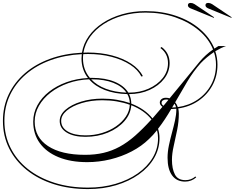

<svg xmlns="http://www.w3.org/2000/svg" viewBox="-94 -1034 1603 1312"><path d="M996 -90Q996 -17 959 46.5Q922 110 855 157.5Q788 205 699.5 231.5Q611 258 507 258Q379 258 272.5 224Q166 190 88.5 127.5Q11 65 -31.5 -20Q-74 -105 -74 -208Q-74 -306 -34.5 -389Q5 -472 77 -534Q149 -596 248 -632Q347 -668 466 -674Q476 -735 512.5 -786.5Q549 -838 607.5 -876.5Q666 -915 740.5 -936.5Q815 -958 901 -958Q1014 -958 1109.5 -925.5Q1205 -893 1272.5 -835Q1340 -777 1371 -702Q1384 -711 1398 -719H1450Q1419 -709 1377 -684Q1392 -639 1392 -592Q1392 -514 1357.5 -450.5Q1323 -387 1262.5 -345.5Q1202 -304 1124 -293Q1128 -277 1128 -258Q1128 -203 1116.5 -146Q1105 -89 1093 -36.5Q1081 16 1081 58Q1081 119 1101 158Q1121 197 1173 197Q1212 197 1241 172L1247 178Q1214 207 1171 207Q1113 207 1082 164.5Q1051 122 1051 44Q1051 4 1060 -39.5Q1069 -83 1081 -126.5Q1093 -170 1102 -211Q1111 -252 1111 -286Q1111 -289 1111 -291Q1091 -289 1076 -289Q1055 -253 1032.5 -219Q1010 -185 986 -154Q996 -123 996 -90ZM1269 -611Q1289 -635 1312.5 -656.5Q1336 -678 1362 -696Q1332 -770 1265 -826.5Q1198 -883 1104.5 -915.5Q1011 -948 901 -948Q818 -948 745 -927.5Q672 -907 615 -870Q558 -833 522 -783Q486 -733 476 -674Q491 -675 507 -675Q596 -675 672 -655Q748 -635 803 -598.5Q858 -562 882 -514L872 -511Q849 -557 796 -591.5Q743 -626 669 -645.5Q595 -665 507 -665Q491 -665 475 -664Q473 -650 473 -635Q473 -558 520 -502Q527 -502 535 -502Q626 -502 690 -475Q754 -448 783 -401H787Q861 -401 921.5 -428Q982 -455 1018 -500.5Q1054 -546 1054 -602Q1054 -668 1002 -706L1010 -713Q1065 -672 1065 -603Q1065 -544 1028 -496Q991 -448 928 -419.5Q865 -391 788 -391Q803 -361 803 -326Q896 -290 948 -225Q964 -244 981 -263.5Q998 -283 1016 -304Q998 -317 998 -333Q998 -347 1009.5 -356.5Q1021 -366 1040 -366Q1052 -366 1065 -362Q1109 -415 1159.5 -477Q1210 -539 1269 -611ZM1278 -603Q1228 -547 1186 -477Q1144 -407 1103 -335Q1115 -321 1121 -302Q1197 -313 1256 -353Q1315 -393 1348.5 -454.5Q1382 -516 1382 -592Q1382 -636 1368 -678Q1344 -662 1320.5 -642.5Q1297 -623 1278 -603ZM-64 -208Q-64 -108 -22 -24Q20 60 96 120.5Q172 181 276.5 214.5Q381 248 507 248Q608 248 695 222.5Q782 197 847.5 151Q913 105 949.5 43.5Q986 -18 986 -90Q986 -118 979 -144Q952 -110 924 -84Q874 -35 806 0.5Q738 36 660 55Q582 74 502 74Q389 74 306 40Q223 6 178 -56Q133 -118 133 -203Q133 -262 161.5 -314.5Q190 -367 241.5 -407.5Q293 -448 361 -472.5Q429 -497 507 -501Q463 -558 463 -634Q463 -649 465 -664Q348 -658 251 -622.5Q154 -587 83.5 -526.5Q13 -466 -25.5 -385Q-64 -304 -64 -208ZM535 -492Q532 -492 529 -492Q567 -451 629 -427.5Q691 -404 770 -401Q741 -444 680 -468Q619 -492 535 -492ZM143 -203Q143 -96 234 -36Q325 24 487 24Q556 24 613.5 10.5Q671 -3 723.5 -31.5Q776 -60 828.5 -106Q881 -152 941 -218Q892 -280 803 -315Q799 -255 756 -206Q713 -157 643.5 -128Q574 -99 490 -99Q409 -99 361.5 -128.5Q314 -158 314 -207Q314 -250 354 -284.5Q394 -319 460.5 -339.5Q527 -360 606 -360Q658 -360 705 -352Q752 -344 793 -330Q792 -363 776 -391Q689 -393 622 -419Q555 -445 515 -492Q438 -489 370.5 -465Q303 -441 252 -401.5Q201 -362 172 -311Q143 -260 143 -203ZM1010 -331Q1010 -320 1023 -311Q1039 -330 1057 -352Q1050 -354 1042 -354Q1028 -354 1019 -348Q1010 -342 1010 -331ZM324 -208Q324 -162 369 -135.5Q414 -109 490 -109Q550 -109 604 -125.5Q658 -142 699.5 -171Q741 -200 766 -237.5Q791 -275 793 -318Q752 -333 704.5 -341Q657 -349 605 -349Q528 -349 464 -329.5Q400 -310 362 -278Q324 -246 324 -208ZM1098 -326Q1089 -311 1082 -299Q1096 -300 1109 -301Q1106 -315 1098 -326ZM1487 -912 1328 -977Q1310 -985 1310 -998Q1310 -1014 1329 -1014Q1342 -1014 1355 -1006L1489 -916ZM1367 -912 1208 -977Q1190 -985 1190 -998Q1190 -1014 1209 -1014Q1222 -1014 1235 -1006L1369 -916Z"/></svg>

Font: Ballet 16pt
Style: Regular
Weight: 400
Designer: Maximiliano R. Sproviero
Foundry: Omnibus-Type
Version: Version 1.100; ttfautohint (v1.8.3)